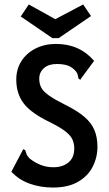

<svg xmlns="http://www.w3.org/2000/svg" viewBox="-20 -830 490 861"><path d="M218 11Q161 11 112.5 -6.5Q64 -24 31 -60L80 -153L84 -161L93 -157Q96 -149 98.5 -140.5Q101 -132 112 -120Q134 -102 161 -91Q188 -80 219 -80Q261 -80 287 -101.5Q313 -123 313 -164Q313 -185 305.5 -203Q298 -221 275 -239.5Q252 -258 206 -281Q120 -322 86.5 -366Q53 -410 53 -473Q53 -520 76 -556Q99 -592 139.5 -612.5Q180 -633 231 -633Q337 -633 402 -557L345 -480L340 -472L332 -478Q330 -485 328.5 -494Q327 -503 316 -515Q299 -532 279.5 -537.5Q260 -543 234 -543Q198 -543 177 -524.5Q156 -506 156 -477Q156 -456 164 -439Q172 -422 196.5 -404Q221 -386 271 -361Q327 -333 358.5 -306Q390 -279 403.5 -246.5Q417 -214 417 -172Q417 -124 395.5 -82Q374 -40 329.5 -14.5Q285 11 218 11ZM353 -810 388 -758 243 -659H215L73 -756L109 -810L228 -744Z"/></svg>

Font: Inconsolata SemiCondensed Bold
Style: Regular
Weight: 700
Width: 4
Monospace: yes
Designer: Raph Levien, Cyreal, Brenton Simpson
Foundry: Raph Levien, Cyreal, Google
Version: Version 3.001; ttfautohint (v1.8.2.53-6de2)